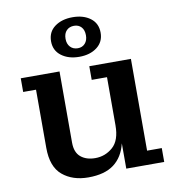

<svg xmlns="http://www.w3.org/2000/svg" viewBox="-85 -841 850 927"><g transform="rotate(-10 339.5 -377.5)"><path d="M332 -571Q279 -571 244.5 -597Q210 -623 210 -668Q210 -714 244.5 -739.5Q279 -765 332 -765Q385 -765 419 -739.5Q453 -714 453 -668Q453 -623 419 -597Q385 -571 332 -571ZM332 -613Q354 -613 367.5 -628Q381 -643 381 -668Q381 -694 367.5 -708.5Q354 -723 332 -723Q309 -723 295 -708.5Q281 -694 281 -668Q281 -643 295 -628Q309 -613 332 -613ZM274 10Q197 10 147.5 -31.5Q98 -73 98 -166V-451H35V-518H225V-169Q225 -121 252 -98.5Q279 -76 323 -76Q372 -76 409 -108.5Q446 -141 446 -215V-451H371V-518H575V-68H647V0H461V-124Q445 -58 399.5 -24Q354 10 274 10Z"/></g></svg>

Font: Montagu Slab 16pt Medium
Style: Regular
Weight: 500
Designer: Florian Karsten
Foundry: Florian Karsten
Version: Version 1.000; ttfautohint (v1.8.3)